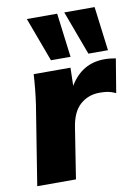

<svg xmlns="http://www.w3.org/2000/svg" viewBox="-86 -820 643 879"><g transform="rotate(-10 235.5 -381.0)"><path d="M15 0 74 -369Q79 -403 82.5 -438.5Q86 -474 88 -508H259L257 -424Q314 -519 418 -519Q433 -519 446 -517.5Q459 -516 471 -514L445 -357Q425 -366 409.5 -369Q394 -372 370 -372Q318 -372 280.5 -339.5Q243 -307 232 -236L195 0ZM351 -557 275 -762H416L442 -557ZM177 -557 101 -762H242L268 -557Z"/></g></svg>

Font: Mulish Black
Style: Italic
Weight: 900
Italic angle: -9°
Designer: Vernon Adams
Foundry: Vernon Adams
Version: Version 3.603; ttfautohint (v1.8.3)